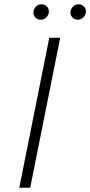

<svg xmlns="http://www.w3.org/2000/svg" viewBox="-20 -876 421 896"><path d="M210 -700H261L121 0H70ZM136 -817Q136 -833 147 -844.5Q158 -856 174 -856Q188 -856 198 -846.5Q208 -837 208 -823Q208 -807 197 -795.5Q186 -784 170 -784Q156 -784 146 -793.5Q136 -803 136 -817ZM309 -817Q309 -833 320 -844.5Q331 -856 346 -856Q360 -856 370.5 -846.5Q381 -837 381 -823Q381 -807 369.5 -795.5Q358 -784 343 -784Q329 -784 319 -793.5Q309 -803 309 -817Z"/></svg>

Font: Montserrat Alternates Light
Style: Italic
Weight: 300
Italic angle: -11.3°
Designer: Julieta Ulanovsky
Foundry: Julieta Ulanovsky
Version: Version 7.200